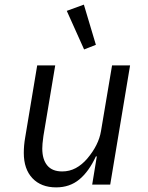

<svg xmlns="http://www.w3.org/2000/svg" viewBox="-20 -799 640 831"><path d="M399 -122H395Q365 -57 323.5 -22.5Q282 12 223 12Q158 12 120.5 -27.5Q83 -67 83 -137Q83 -170 89 -204L141 -516H219L168 -211L167 -203Q163 -175 163 -156Q163 -109 184.5 -83Q206 -57 249 -57Q281 -57 308 -71.5Q335 -86 358 -113Q407 -171 417 -231L465 -516H543L457 0H379ZM269 -752 343 -779 395 -605 344 -585Z"/></svg>

Font: iA Writer Mono V
Style: Regular
Weight: 400
Italic angle: -9.5°
Designer: Mike Abbink, Paul van der Laan, Pieter van Rosmalen
Foundry: Bold Monday
Version: Version 2.000